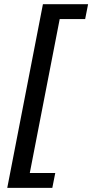

<svg xmlns="http://www.w3.org/2000/svg" viewBox="-20 -779 446 928"><path d="M232.9 128.9H15.1L187.5 -758.8H405.8L391.6 -687H268.6L124 57.1H247.1Z"/></svg>

Font: Aurulent Sans
Style: Italic
Weight: 400
Italic angle: -11°
Version: Version 2007.05.04